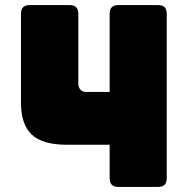

<svg xmlns="http://www.w3.org/2000/svg" viewBox="-20 -740 749 760"><path d="M414 -167H245Q148 -167 105.5 -207.5Q63 -248 63 -333V-684Q63 -703 71.5 -711.5Q80 -720 99 -720H254Q273 -720 281.5 -711.5Q290 -703 290 -684V-410Q290 -394 298.5 -385Q307 -376 321 -376H414V-684Q414 -703 422.5 -711.5Q431 -720 450 -720H604Q623 -720 631.5 -711.5Q640 -703 640 -684V-36Q640 -17 631.5 -8.5Q623 0 604 0H450Q431 0 422.5 -8.5Q414 -17 414 -36Z"/></svg>

Font: Bungee
Style: Regular
Weight: 400
Designer: David Jonathan Ross
Foundry: David Jonathan Ross
Version: Version 1.001;PS 1.0;hotconv 1.0.72;makeotf.lib2.5.5900